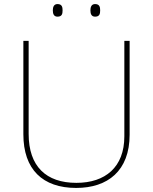

<svg xmlns="http://www.w3.org/2000/svg" viewBox="-20 -915 752 945"><path d="M240 -864C240 -847 245 -833 263 -833C285 -833 288 -847 288 -864C288 -880 285 -895 263 -895C245 -895 240 -880 240 -864ZM425 -864C425 -847 430 -833 448 -833C470 -833 473 -847 473 -864C473 -880 470 -895 448 -895C430 -895 425 -880 425 -864ZM618 -252V-714H592V-244C592 -92 498 -15 356 -15C207 -15 121 -96 121 -256V-714H95V-254C95 -81 190 10 355 10C510 10 618 -74 618 -252Z"/></svg>

Font: Noto Sans Thai Looped Thin
Style: Regular
Weight: 100
Designer: Sasikarn Vongin, Ben Mitchell
Foundry: The Fontpad Ltd
Version: Version 1.001